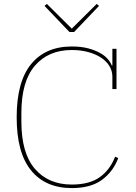

<svg xmlns="http://www.w3.org/2000/svg" viewBox="-20 -947 693 979"><path d="M346 12Q212 12 138.5 -78Q65 -168 65 -349Q65 -530 138.5 -620Q212 -710 346 -710Q394 -710 429.5 -700.5Q465 -691 490 -677Q515 -663 529.5 -646Q544 -629 550 -613H553V-698H574V-493H553V-556Q553 -585 538 -610Q523 -635 495.5 -653Q468 -671 430 -681.5Q392 -692 346 -692Q227 -692 158 -612Q89 -532 89 -371V-327Q89 -166 158 -86Q227 -6 346 -6Q436 -6 488.5 -43.5Q541 -81 567 -148L583 -141Q557 -72 500 -30Q443 12 346 12ZM207 -917 219 -927 346 -801 473 -927 485 -917 358 -784H334Z"/></svg>

Font: IBM Plex Serif Thin
Style: Regular
Weight: 100
Designer: Mike Abbink, Paul van der Laan, Pieter van Rosmalen
Foundry: Bold Monday
Version: Version 3.001